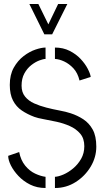

<svg xmlns="http://www.w3.org/2000/svg" viewBox="-20 -938 537 961"><path d="M202 -766 127 -918H172L222 -816L271 -918H317L241 -766ZM255 3V-53Q273 -54 297.5 -64.5Q322 -75 346 -95Q370 -115 386 -143Q402 -171 402 -206Q402 -245 381.5 -269Q361 -293 329.5 -307Q298 -321 263.5 -328.5Q229 -336 198.5 -341.5Q168 -347 152 -353Q117 -366 89 -385Q61 -404 45 -435Q29 -466 29 -513Q29 -564 49 -599.5Q69 -635 98.5 -657.5Q128 -680 158 -690Q188 -700 208 -700V-643Q197 -643 177 -635.5Q157 -628 136.5 -612Q116 -596 102 -570.5Q88 -545 88 -509Q88 -476 105.5 -454.5Q123 -433 151 -420.5Q179 -408 212 -399.5Q245 -391 277.5 -385Q310 -379 334 -371Q368 -360 397 -341Q426 -322 444 -289.5Q462 -257 462 -204Q462 -151 434 -104Q406 -57 359 -27Q312 3 255 3ZM208 3Q165 3 131 -14Q97 -31 72.5 -57Q48 -83 34.5 -110Q21 -137 21 -158L76 -177Q84 -136 106 -109Q128 -82 156 -69Q184 -56 208 -53ZM378 -535Q369 -573 347.5 -596Q326 -619 301 -630.5Q276 -642 255 -643V-700Q296 -700 328.5 -683.5Q361 -667 383.5 -643Q406 -619 419 -594Q432 -569 434 -553Z"/></svg>

Font: Stick No Bills Light
Style: Regular
Weight: 300
Version: Version 2.000